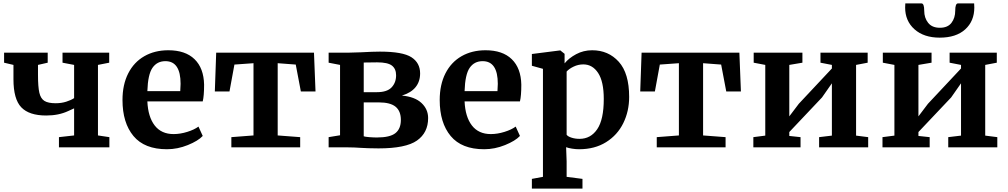

<svg xmlns="http://www.w3.org/2000/svg" viewBox="-20 -865 5915 1127"><path d="M251 -187Q151 -187 105 -235Q59 -283 59 -400V-484L4 -497V-556H260V-497L203 -484V-425Q203 -355 211 -320.5Q219 -286 241 -272.5Q263 -259 307 -259Q340 -259 368.5 -268Q397 -277 415 -289V-484L347 -497V-556H621V-497L555 -484V-70L622 -60V0H326V-60L415 -70V-229Q408 -226 380 -213Q352 -200 320 -193.5Q288 -187 251 -187Z M699 -278Q699 -368 732.5 -434Q766 -500 827 -535Q888 -570 968 -570Q1068 -570 1122 -517.5Q1176 -465 1178 -368Q1178 -302 1170 -270H845Q849 -179 888 -128.5Q927 -78 999 -78Q1038 -78 1079.5 -91Q1121 -104 1145 -122L1170 -67Q1143 -38 1082.5 -13.5Q1022 11 960 11Q828 11 763.5 -66.5Q699 -144 699 -278ZM1038 -330Q1040 -358 1040 -373Q1040 -506 951 -506Q902 -506 875 -467Q848 -428 845 -330Z M1823 -556 1832 -328H1746L1716 -486L1610 -494V-70L1742 -60V0H1338V-60L1468 -70V-494L1356 -486L1327 -328H1241L1249 -556Z M2098 -558Q2170 -562 2210 -562Q2344 -562 2395 -529Q2446 -496 2446 -434Q2446 -386 2419 -353Q2392 -320 2339 -304Q2415 -297 2454 -260.5Q2493 -224 2493 -172Q2493 -86 2427.5 -40Q2362 6 2202 6Q2169 6 2143 5Q2117 4 2100 3Q2057 0 2024 0H1909V-60L1976 -71V-484L1909 -497V-556H2031ZM2305 -423Q2305 -461 2280.5 -480Q2256 -499 2194 -499Q2139 -499 2115 -498V-324H2193Q2252 -324 2278.5 -352Q2305 -380 2305 -423ZM2192 -58Q2269 -58 2301 -83.5Q2333 -109 2333 -161Q2333 -213 2302 -238.5Q2271 -264 2203 -264H2115V-65Q2123 -62 2147.5 -60Q2172 -58 2192 -58Z M2561 -278Q2561 -368 2594.5 -434Q2628 -500 2689 -535Q2750 -570 2830 -570Q2930 -570 2984 -517.5Q3038 -465 3040 -368Q3040 -302 3032 -270H2707Q2711 -179 2750 -128.5Q2789 -78 2861 -78Q2900 -78 2941.5 -91Q2983 -104 3007 -122L3032 -67Q3005 -38 2944.5 -13.5Q2884 11 2822 11Q2690 11 2625.5 -66.5Q2561 -144 2561 -278ZM2900 -330Q2902 -358 2902 -373Q2902 -506 2813 -506Q2764 -506 2737 -467Q2710 -428 2707 -330Z M3379 11Q3359 11 3337.5 7.5Q3316 4 3303 -1L3306 82V173L3399 185V242H3102V185L3167 173V-461L3102 -479V-548L3267 -569H3269L3294 -549V-493Q3319 -524 3362 -547Q3405 -570 3456 -570Q3551 -570 3612 -502.5Q3673 -435 3673 -296Q3673 -212 3638.5 -142Q3604 -72 3537.5 -30.5Q3471 11 3379 11ZM3306 -445V-74Q3313 -64 3334.5 -57Q3356 -50 3382 -50Q3447 -50 3485.5 -106.5Q3524 -163 3524 -284Q3524 -386 3491 -436.5Q3458 -487 3404 -487Q3374 -487 3347 -474Q3320 -461 3306 -445Z M4320 -556 4329 -328H4243L4213 -486L4107 -494V-70L4239 -60V0H3835V-60L3965 -70V-494L3853 -486L3824 -328H3738L3746 -556Z M4690 -556V-497L4613 -484V-182L4669 -256L4863 -463V-484L4796 -497V-556H5073V-497L5005 -484V-69L5076 -60V0H4788V-60L4863 -69V-376L4805 -293L4613 -90V-67L4679 -60V0H4402V-60L4472 -69V-484L4404 -497V-556Z M5448 -556V-497L5371 -484V-182L5427 -256L5621 -463V-484L5554 -497V-556H5831V-497L5763 -484V-69L5834 -60V0H5546V-60L5621 -69V-376L5563 -293L5371 -90V-67L5437 -60V0H5160V-60L5230 -69V-484L5162 -497V-556ZM5405 -802Q5405 -760 5428 -731Q5451 -702 5497 -702Q5543 -702 5565 -731Q5587 -760 5587 -802Q5587 -845 5603 -845H5698Q5699 -839 5699 -821Q5699 -741 5645.5 -692.5Q5592 -644 5496 -644Q5403 -644 5348 -693Q5293 -742 5293 -821L5294 -845H5389Q5405 -845 5405 -802Z"/></svg>

Font: Koeln Type Serif
Style: Bold
Weight: 700
Designer: Eben Sorkin
Foundry: Eben Sorkin
Version: Version 2.002